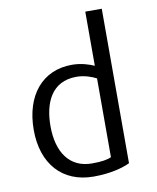

<svg xmlns="http://www.w3.org/2000/svg" viewBox="-88 -848 761 929"><g transform="rotate(-10 293.0 -383.5)"><path d="M395 -65C377 -56 347 -51 300 -51C190 -51 133 -135 133 -263C133 -377 175 -477 298 -477C338 -477 374 -463 395 -452ZM476 -21V-780H395V-514C370 -525 332 -538 286 -538C141 -538 50 -429 50 -259C50 -94 142 13 297 13C379 13 441 -4 476 -21Z"/></g></svg>

Font: Repo
Style: Regular
Weight: 400
Designer: Stefan Peev
Foundry: Context Ltd
Version: Version 0.000